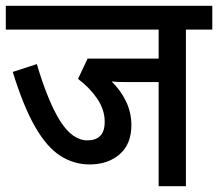

<svg xmlns="http://www.w3.org/2000/svg" viewBox="-20 -642 752 662"><path d="M621 -540V0H527V-359H418Q401 -359 388 -359.5Q375 -360 365 -361Q396 -331 414.5 -292.5Q433 -254 433 -211Q433 -145 392.5 -110Q352 -75 289 -75Q235 -75 188.5 -104.5Q142 -134 101.5 -204Q61 -274 24 -394L107 -421Q146 -290 188 -224Q230 -158 282 -158Q310 -158 325.5 -173.5Q341 -189 341 -222Q341 -264 315 -302Q289 -340 249 -370L282 -440H527V-540H0V-622H712V-540Z"/></svg>

Font: Noto Sans SemiCondensed Medium
Style: Italic
Weight: 500
Width: 4
Italic angle: -12°
Designer: Monotype Design Team
Foundry: Monotype Imaging Inc.
Version: Version 2.013; ttfautohint (v1.8.4.7-5d5b)